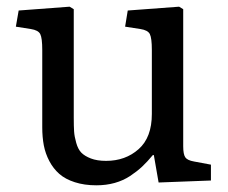

<svg xmlns="http://www.w3.org/2000/svg" viewBox="-20 -534 674 568"><path d="M265.1 14.2Q229.5 14.2 201.4 5.1Q173.3 -3.9 155.5 -19.5Q137.7 -35.2 126 -57.4Q114.3 -79.6 109.6 -104Q105 -128.4 105 -157.2V-386.2Q105 -421.4 99.1 -433.1Q93.3 -444.8 70.8 -448.2L26.9 -455.1L35.2 -502.9L186 -514.2L198.2 -506.8V-186Q198.2 -160.2 199.2 -145Q200.2 -129.9 205.6 -111.1Q210.9 -92.3 220.7 -82.3Q230.5 -72.3 248.8 -65.2Q267.1 -58.1 293.9 -58.1Q351.1 -58.1 390.1 -92.8Q429.2 -127.4 429.2 -196.8V-386.2Q429.2 -421.4 423.3 -433.1Q417.5 -444.8 395 -448.2L350.1 -455.1L357.9 -502.9L509.8 -514.2L522 -506.8V-101.1Q522 -77.6 528.1 -68.6Q534.2 -59.6 554.2 -56.2L604 -46.9V0L449.2 5.9L435.1 -75.2H432.1Q415.5 -55.2 400.4 -41Q385.3 -26.9 365 -13.4Q344.7 0 319.6 7.1Q294.4 14.2 265.1 14.2Z"/></svg>

Font: Literata Book
Style: Regular
Weight: 400
Designer: Latin by Veronika Burian and Jose Scaglione. Greek by Irene Vlachou. Cyrillic by Vera Evstafieva
Foundry: TypeTogether
Version: Version 2.003;PS 002.003;hotconv 1.0.88;makeotf.lib2.5.64775